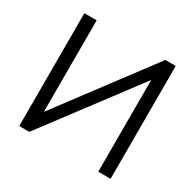

<svg xmlns="http://www.w3.org/2000/svg" viewBox="-154 -872 1054 1039"><g transform="rotate(30 373.5 -352.5)"><path d="M88 0V-705H165V-133L594 -705H659V0H582V-573L151 0Z"/></g></svg>

Font: Mulish
Style: Regular
Weight: 400
Designer: Vernon Adams
Foundry: Vernon Adams
Version: Version 3.603; ttfautohint (v1.8.3)